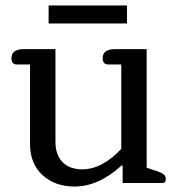

<svg xmlns="http://www.w3.org/2000/svg" viewBox="-20 -670 652 703"><path d="M158 -650H445V-584H158ZM90 -142V-434H41Q22 -434 22 -457Q22 -474 33.5 -482Q45 -490 65 -490H183V-150Q183 -104 208.5 -77Q234 -50 282 -50Q319 -50 356 -70.5Q393 -91 424 -125V-434H376Q356 -434 356 -457Q356 -474 367.5 -482Q379 -490 399 -490H517V-56L556 -43Q573 -37 580 -31Q587 -25 587 -14Q587 0 574 0H429V-64H425Q341 13 253 13Q182 13 136 -28.5Q90 -70 90 -142Z"/></svg>

Font: Maitree Medium
Style: Regular
Weight: 500
Designer: CadsonDemak Team
Foundry: CadsonDemak
Version: Version 1.000